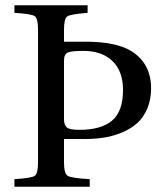

<svg xmlns="http://www.w3.org/2000/svg" viewBox="-20 -712 633 732"><path d="M224 -258Q224 -235 235 -226Q246 -217 283 -217Q365 -217 407 -252Q449 -287 449 -369Q449 -440 409 -479Q369 -518 297 -518Q252 -518 238 -511.5Q224 -505 224 -481ZM35 0V-29Q101 -33 113 -42Q125 -51 125 -93V-599Q125 -641 113 -650Q101 -659 35 -663V-692H314V-663Q249 -658 236.5 -649.5Q224 -641 224 -599V-553H305Q423 -553 481 -517Q556 -470 556 -375Q556 -332 541.5 -298Q527 -264 503 -242.5Q479 -221 445.5 -207Q412 -193 377 -187.5Q342 -182 302 -182H224V-93Q224 -51 237.5 -42Q251 -33 322 -29V0Z"/></svg>

Font: Heuristica
Style: Regular
Weight: 400
Version: Version 1.0.1 ; ttfautohint (v1.4.1)